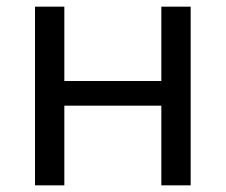

<svg xmlns="http://www.w3.org/2000/svg" viewBox="-20 -556 677 576"><path d="M85 0V-536H173V-313H464V-536H552V0H464V-239H173V0Z"/></svg>

Font: BC Sans
Style: Regular
Weight: 400
Designer: Monotype Design Team
Province of B.C.
Foundry: Monotype Imaging Inc.
Version: Version 2.000;GOOG;noto-source:20170915:90ef993387c0